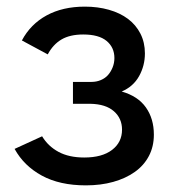

<svg xmlns="http://www.w3.org/2000/svg" viewBox="-20 -551 519 579"><path d="M239 8Q160 8 106 -21.5Q52 -51 24 -102L107 -140Q125 -110 156.5 -93Q188 -76 234 -76Q288 -76 318 -99Q348 -122 348 -160Q348 -194 323.5 -215.5Q299 -237 253 -238H200V-304H256Q271 -304 284 -309.5Q297 -315 305.5 -324.5Q314 -334 319.5 -347.5Q325 -361 325 -376Q325 -408 301.5 -427.5Q278 -447 231 -447Q191 -447 165.5 -432Q140 -417 124 -387L46 -429Q72 -478 120.5 -504.5Q169 -531 236 -531Q275 -531 308.5 -521.5Q342 -512 366 -494Q390 -476 403.5 -449.5Q417 -423 417 -390Q417 -353 399.5 -321.5Q382 -290 347 -275Q396 -261 420 -227Q444 -193 444 -145Q444 -109 429 -80.5Q414 -52 386.5 -32.5Q359 -13 321.5 -2.5Q284 8 239 8Z"/></svg>

Font: Rising Sun Medium
Style: Regular
Weight: 500
Designer: Matt McInerney, Pablo Impallari, Rodrigo Fuenzalida (Raleway font), Stephen Hutchings (Greek), Cristiano Sobral (main ch
Foundry: The Rising Sun Project Authors
Version: Version 4.327; ttfautohint (v1.8.4.7-5d5b-dirty)